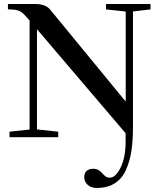

<svg xmlns="http://www.w3.org/2000/svg" viewBox="-20 -683 787 956"><path d="M27.3 0V-27.3L127.4 -38.1V-580.6L113.3 -596.7Q92.3 -621.6 75.2 -628.9Q58.1 -636.2 19.5 -636.2V-663.1H155.3Q207.5 -663.1 230 -634.8L606 -177.2V-625.5L507.8 -636.2V-663.1H729.5V-636.2L642.1 -626V-49.3Q642.1 19 634 70.3Q626 121.6 606.4 164.6Q586.9 207.5 550.5 230.2Q514.2 252.9 461.4 252.9Q434.1 252.9 416.7 237.5Q399.4 222.2 399.4 198.7Q399.4 179.7 410.6 168.5Q421.9 157.2 445.3 157.2Q469.7 157.2 488.3 178.7Q499.5 191.4 507.1 196.5Q514.6 201.7 526.4 201.7Q555.7 201.7 580.6 151.1Q605.5 100.6 605.5 20.5V-19.5L164.1 -537.6V-38.6L270 -27.3V0Z"/></svg>

Font: Elstob SemiBold
Style: Regular
Weight: 600
Designer: Peter S. Baker
Version: Version 1.015